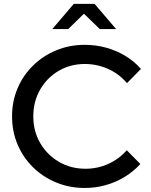

<svg xmlns="http://www.w3.org/2000/svg" viewBox="-20 -937 760 968"><path d="M407.6 10.7Q330.4 10.7 263.7 -16.8Q196.9 -44.3 146.6 -93.6Q96.3 -143 68.6 -208.5Q40.8 -274 40.8 -350Q40.8 -426.3 68.6 -491.8Q96.3 -557.3 146.8 -606.6Q197.2 -656 264 -683.5Q330.7 -711 407.6 -711Q463.5 -711 515.6 -696.5Q567.7 -681.9 612.4 -655Q657.1 -628 690.5 -589.5L620.3 -517.8Q580.5 -564.8 524.8 -589.6Q469.1 -614.4 407.6 -614.4Q334 -614.4 275.1 -579.4Q216.1 -544.4 182 -484.7Q147.9 -424.9 147.9 -350Q147.9 -275.4 182.7 -215.8Q217.4 -156.1 277 -121.2Q336.5 -86.2 410.8 -86.2Q471.6 -86.2 526.1 -110.7Q580.5 -135.2 619 -179.6L687.6 -110.2Q653.5 -72.7 608.9 -45.4Q564.4 -18.1 512.9 -3.7Q461.5 10.7 407.6 10.7ZM483.1 -790.6 403.2 -867.9 324 -790.6H243.7L352.1 -917.5H456.8L565.3 -790.6Z"/></svg>

Font: Red Hat Display VF
Style: Regular
Weight: 300
Designer: Pentagram, MCKL
Foundry: Pentagram, MCKL
Version: Version 1.023